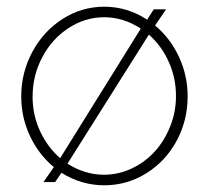

<svg xmlns="http://www.w3.org/2000/svg" viewBox="-20 -548 629 578"><path d="M446.8 -471.2Q492.2 -433.6 518.6 -377.2Q544.9 -320.8 544.9 -257.8Q544.9 -186 512 -124.5Q479 -63 420.9 -26.6Q362.8 9.8 293.9 9.8Q225.1 9.8 165 -27.8L146 0H110.8L142.1 -44.9Q96.2 -83 70.1 -138.9Q43.9 -194.8 43.9 -257.8Q43.9 -329.6 77.4 -391.8Q110.8 -454.1 168.5 -491Q226.1 -527.8 293.9 -527.8Q363.3 -527.8 422.9 -488.8L442.9 -520H480ZM78.1 -256.8Q78.1 -201.7 100.6 -153.3Q123 -105 161.1 -71.8L403.8 -461.9Q351.6 -496.1 293.9 -496.1Q236.3 -496.1 186.5 -463.6Q136.7 -431.2 107.4 -376Q78.1 -320.8 78.1 -256.8ZM293 -22Q336.9 -22 377 -41Q417 -60.1 446 -92Q475.1 -124 492.4 -167.7Q509.8 -211.4 509.8 -258.8Q509.8 -313.5 488 -361.8Q466.3 -410.2 428.2 -443.8L183.1 -55.2Q235.8 -22 293 -22Z"/></svg>

Font: Rawline ExtraLight
Style: Regular
Weight: 275
Designer: Matt McInerney, Pablo Impallari, Rodrigo Fuenzalida
Foundry: Matt McInerney, Pablo Impallari, Rodrigo Fuenzalida
Version: Version 4.020;PS 004.020;hotconv 1.0.88;makeotf.lib2.5.64775